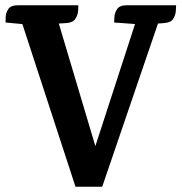

<svg xmlns="http://www.w3.org/2000/svg" viewBox="-20 -705 686 725"><path d="M43 -680H183L353 -110L301 -33L509 -673L598 -679L366 0H265ZM494 -614 411 -620Q411 -625 412 -641Q413 -657 422.5 -671Q432 -685 456 -685H645Q645 -680 644 -664.5Q643 -649 634.5 -634.5Q626 -620 601 -618L575 -616ZM65 -614 1 -620Q1 -625 1.5 -641Q2 -657 11.5 -671Q21 -685 46 -685H276Q276 -680 275 -664.5Q274 -649 265 -634.5Q256 -620 232 -618L200 -616Z"/></svg>

Font: Karma Variable Light
Style: Regular
Weight: 300
Designer: Joana Correia
Foundry: Indian Type Foundry
Version: Version 3.000